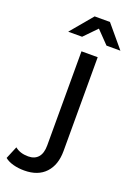

<svg xmlns="http://www.w3.org/2000/svg" viewBox="-266 -801 738 1065"><g transform="rotate(20 103.0 -268.5)"><path d="M-91.8 168 -61 94.2Q-31.2 119.1 17.1 119.1Q55.2 119.1 75.7 95.5Q96.2 71.8 96.2 25.9V-529.8H191.9V23.9Q191.9 106 147.9 153.1Q104 200.2 22.9 200.2Q-12.2 200.2 -42 192.1Q-71.8 184.1 -91.8 168ZM-10.3 -606.9 98.6 -736.8H189L297.9 -606.9H215.8L144 -681.2L71.8 -606.9Z"/></g></svg>

Font: Montserrat Medium
Style: Regular
Weight: 500
Designer: Julieta Ulanovsky
Foundry: Julieta Ulanovsky
Version: Version 7.200